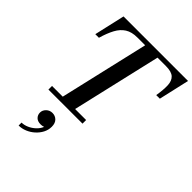

<svg xmlns="http://www.w3.org/2000/svg" viewBox="-297 -895 1374 1374"><g transform="rotate(45 390.0 -208.5)"><path d="M190.5 159.2Q190.5 134.8 209.7 116.2Q228.9 97.6 256.1 97.6Q284.1 97.6 303.3 116.4Q322.5 135.2 322.5 171.2Q322.5 204 307.3 233Q292.1 262 266.9 284.6Q241.7 307.2 210.7 320Q179.7 332.8 148.1 332.8V303.2Q173.7 303.2 201.1 291.2Q228.5 279.2 250.9 258.2Q273.3 237.2 284.1 210.8Q268.9 216 253.7 216Q222.5 216 206.5 199.4Q190.5 182.8 190.5 159.2ZM117 -36.5H225.5L382.5 -713.5H303.5Q247.5 -713.5 211.5 -690.8Q175.5 -668 152 -624.2Q128.5 -580.5 110.5 -517.5H74L127 -750H780L727 -517.5H690.5Q701 -581 699.2 -624.8Q697.5 -668.5 673.5 -691Q649.5 -713.5 593.5 -713.5H507.5L350.5 -36.5H462V0H117Z"/></g></svg>

Font: Bodoni* 06pt Medium
Style: Italic
Weight: 500
Italic angle: -13°
Version: Version 2.3